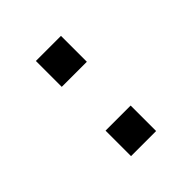

<svg xmlns="http://www.w3.org/2000/svg" viewBox="-1 -768 341 341"><g transform="rotate(45 169.5 -597.5)"><path d="M289 -629V-566H225V-629ZM115 -629V-566H50V-629Z"/></g></svg>

Font: Blinker Light
Style: Regular
Weight: 300
Designer: Juergen Huber
Foundry: supertype
Version: Version 1.017;hotconv 1.0.117;makeotfexe 2.5.65602